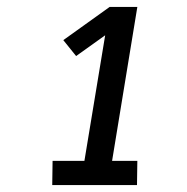

<svg xmlns="http://www.w3.org/2000/svg" viewBox="-20 -858 540 555"><path d="M131 -323 132 -393H224L284 -756L200 -696L163 -742L297 -838H377L304 -393H377L376 -323Z"/></svg>

Font: Iosevka Curly Slab Medium
Style: Italic
Weight: 500
Italic angle: -9°
Monospace: yes
Designer: Belleve Invis
Foundry: Belleve Invis
Version: Version 22.1.2; ttfautohint (v1.8.4)